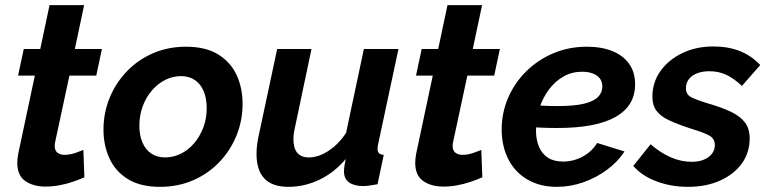

<svg xmlns="http://www.w3.org/2000/svg" viewBox="-20 -714 2979 744"><path d="M47 -83Q47 -92 48 -101Q49 -110 51 -120L115 -421H50L72 -524H136L172 -694H306L270 -524H375L353 -421H249L194 -165Q193 -161 192.5 -157Q192 -153 192 -149Q192 -130 203 -122Q214 -114 230 -114Q243 -114 256.5 -117Q270 -120 282 -125Q294 -130 303 -133L307 -27Q287 -18 262 -9.5Q237 -1 210 4Q183 9 156 9Q109 9 78 -12.5Q47 -34 47 -83Z M600 10Q524 10 475.5 -20Q427 -50 404 -100.5Q381 -151 381 -212Q381 -276 404.5 -334Q428 -392 471 -437Q514 -482 572.5 -507.5Q631 -533 701 -533Q777 -533 825.5 -503Q874 -473 897 -423Q920 -373 920 -311Q920 -247 896.5 -189Q873 -131 830 -86Q787 -41 728.5 -15.5Q670 10 600 10ZM620 -104Q651 -104 680 -118Q709 -132 731.5 -158Q754 -184 767.5 -219Q781 -254 781 -295Q781 -332 769.5 -360Q758 -388 735.5 -403.5Q713 -419 681 -419Q650 -419 621.5 -405Q593 -391 570 -365Q547 -339 533.5 -303.5Q520 -268 520 -227Q520 -191 531.5 -163Q543 -135 565.5 -119.5Q588 -104 620 -104Z M1097 10Q974 10 974 -118Q974 -136 976.5 -155Q979 -174 984 -196L1054 -524H1187L1124 -225Q1117 -196 1117 -175Q1117 -104 1177 -104Q1201 -104 1225.5 -114.5Q1250 -125 1275 -146Q1300 -167 1321 -199L1390 -524H1524L1445 -154Q1444 -149 1443.5 -144.5Q1443 -140 1443 -136Q1443 -115 1467 -114L1443 0Q1425 3 1411.5 5Q1398 7 1387 7Q1353 7 1333 -7Q1313 -21 1313 -50Q1313 -55 1313.5 -61Q1314 -67 1315.5 -76.5Q1317 -86 1320 -98Q1275 -45 1217.5 -17.5Q1160 10 1097 10Z M1589 -83Q1589 -92 1590 -101Q1591 -110 1593 -120L1657 -421H1592L1614 -524H1678L1714 -694H1848L1812 -524H1917L1895 -421H1791L1736 -165Q1735 -161 1734.5 -157Q1734 -153 1734 -149Q1734 -130 1745 -122Q1756 -114 1772 -114Q1785 -114 1798.5 -117Q1812 -120 1824 -125Q1836 -130 1845 -133L1849 -27Q1829 -18 1804 -9.5Q1779 -1 1752 4Q1725 9 1698 9Q1651 9 1620 -12.5Q1589 -34 1589 -83Z M2138 10Q2072 10 2023.5 -18.5Q1975 -47 1949.5 -97.5Q1924 -148 1924 -212Q1924 -277 1949 -335Q1974 -393 2019 -437.5Q2064 -482 2124 -507.5Q2184 -533 2254 -533Q2311 -533 2353 -516Q2395 -499 2418 -466.5Q2441 -434 2441 -387Q2441 -304 2365.5 -261Q2290 -218 2139 -218Q2109 -218 2074 -219.5Q2039 -221 1998 -225L2015 -309Q2051 -306 2081 -304.5Q2111 -303 2140 -303Q2205 -303 2242.5 -312Q2280 -321 2297 -338Q2314 -355 2314 -378Q2314 -398 2304 -410.5Q2294 -423 2276.5 -429.5Q2259 -436 2235 -436Q2196 -436 2163.5 -417.5Q2131 -399 2107 -367Q2083 -335 2070 -294Q2057 -253 2057 -207Q2057 -173 2068.5 -145.5Q2080 -118 2103 -103Q2126 -88 2162 -88Q2202 -88 2237.5 -107Q2273 -126 2294 -160L2400 -127Q2374 -87 2332 -56Q2290 -25 2240 -7.5Q2190 10 2138 10Z M2645 10Q2581 10 2524.5 -11Q2468 -32 2434 -71L2501 -155Q2539 -122 2579 -104.5Q2619 -87 2660 -87Q2688 -87 2708 -95.5Q2728 -104 2739 -118.5Q2750 -133 2750 -152Q2750 -177 2728 -189Q2706 -201 2659 -215Q2607 -232 2573.5 -247.5Q2540 -263 2524 -284.5Q2508 -306 2508 -339Q2508 -395 2539.5 -439Q2571 -483 2624.5 -508.5Q2678 -534 2744 -534Q2801 -534 2846 -516.5Q2891 -499 2926 -462L2855 -381Q2823 -411 2793.5 -424.5Q2764 -438 2729 -438Q2703 -438 2682.5 -430.5Q2662 -423 2650 -408Q2638 -393 2638 -372Q2638 -349 2656.5 -338.5Q2675 -328 2721 -314Q2777 -298 2813 -280.5Q2849 -263 2867 -239Q2885 -215 2885 -178Q2885 -123 2855 -81Q2825 -39 2771 -14.5Q2717 10 2645 10Z"/></svg>

Font: Raleway Thin
Style: Bold Italic
Weight: 700
Italic angle: -12°
Version: Version 4.026